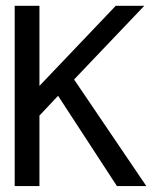

<svg xmlns="http://www.w3.org/2000/svg" viewBox="-20 -624 540 644"><path d="M29.3 -604.5H112.3V-335.9L368.2 -604.5H463.9L228.5 -357.4L470.7 0H372.1L174.8 -302.7L112.3 -236.3V0H29.3Z"/></svg>

Font: BabelStone Xiangqi
Style: Regular
Weight: 400
Designer: Andrew West
Foundry: BabelStone
Version: Version 11.000 June 09, 2018